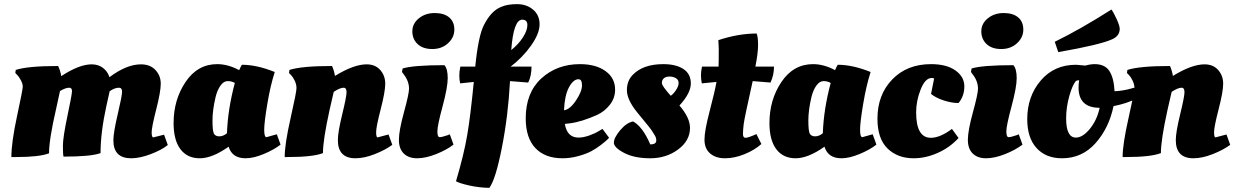

<svg xmlns="http://www.w3.org/2000/svg" viewBox="-20 -753 5966 928"><path d="M60 6H35Q35 -65 62.5 -192.5Q90 -320 90 -334Q90 -348 81 -365Q72 -382 63 -391L54 -400L56 -415Q114 -434 261 -434Q272 -411 276 -385Q363 -442 423 -442Q455 -442 477.5 -425Q500 -408 509 -380Q592 -442 661 -442Q706 -442 731.5 -414.5Q757 -387 757 -348.5Q757 -310 735 -224Q713 -138 713 -113.5Q713 -89 721 -89L773 -102L791 -52Q761 -28 708.5 -8Q656 12 614 12Q528 12 528 -75Q528 -112 549 -201Q570 -290 570 -309.5Q570 -329 555 -329Q534 -329 510 -312Q507 -297 494 -240Q466 -112 466 -13Q420 4 287 4Q284 -7 284 -48Q284 -89 306 -193Q328 -297 328 -313Q328 -329 314 -329Q297 -329 270 -313Q267 -296 251 -226Q217 -79 217 -12Q170 6 60 6Z M1268 -90 1318 -104 1336 -54Q1304 -29 1254.5 -8.5Q1205 12 1167 12Q1102 12 1085 -44Q1006 12 945.5 12Q885 12 852 -32Q819 -76 819 -158Q819 -271 877 -357Q935 -443 1030 -443Q1082 -443 1136 -414Q1144 -432 1149 -440Q1221 -440 1308 -405Q1287 -340 1272 -250.5Q1257 -161 1257 -125.5Q1257 -90 1268 -90ZM1077 -109Q1081 -225 1115 -352Q1100 -361 1080.5 -361Q1061 -361 1045.5 -339Q1030 -317 1022 -284Q1007 -221 1007 -170.5Q1007 -120 1014 -107Q1021 -94 1040 -94Q1059 -94 1077 -109Z M1373 6H1356Q1356 -56 1384.5 -182Q1413 -308 1413 -327Q1413 -346 1404 -364Q1395 -382 1386 -391L1377 -400L1379 -415Q1438 -434 1585 -434Q1595 -411 1599 -386Q1690 -442 1752 -442Q1794 -442 1818 -414.5Q1842 -387 1842 -348.5Q1842 -310 1820 -225Q1798 -140 1798 -114.5Q1798 -89 1805 -89L1858 -103L1876 -53Q1844 -29 1792.5 -8.5Q1741 12 1698 12Q1613 12 1613 -76Q1613 -114 1634 -200Q1655 -286 1655 -307.5Q1655 -329 1641 -329Q1623 -329 1593 -309Q1589 -291 1573 -222Q1541 -77 1541 -13Q1492 6 1373 6Z M2145 -100 2154 -104 2172 -54Q2138 -28 2087.5 -8Q2037 12 1996 12Q1955 12 1931.5 -11Q1908 -34 1908 -77.5Q1908 -121 1932.5 -210.5Q1957 -300 1957 -324Q1957 -361 1931 -394L1923 -405L1926 -422Q1978 -438 2128 -438Q2144 -420 2144 -375.5Q2144 -331 2119 -238.5Q2094 -146 2094 -118Q2094 -90 2105 -90Q2116 -90 2145 -100ZM2069.5 -516Q2024 -516 1998.5 -540Q1973 -564 1973 -601.5Q1973 -639 2004.5 -664.5Q2036 -690 2081 -690Q2126 -690 2151 -669Q2176 -648 2176 -610Q2176 -572 2145.5 -544Q2115 -516 2069.5 -516Z M2533 -354 2445 -361Q2436 -192 2405.5 -38Q2375 116 2345 155Q2295 154 2248 143.5Q2201 133 2184 123Q2222 -5 2238 -98.5Q2254 -192 2270 -357L2204 -350Q2200 -369 2200 -388.5Q2200 -408 2205 -431H2277Q2292 -580 2319 -632Q2354 -701 2403 -720Q2433 -733 2479 -733Q2525 -733 2556.5 -706.5Q2588 -680 2588 -635.5Q2588 -591 2547 -533Q2506 -475 2448 -431H2549Q2549 -386 2533 -354ZM2504 -658Q2462 -658 2451 -511Q2486 -539 2507.5 -572.5Q2529 -606 2529 -632Q2529 -658 2504 -658Z M2521 -181Q2521 -305 2596.5 -374Q2672 -443 2783 -443Q2860 -443 2906.5 -409.5Q2953 -376 2953 -320Q2953 -279 2928 -247Q2903 -215 2867 -198Q2791 -164 2735 -157L2710 -154Q2721 -88 2776 -88Q2800 -88 2829 -98.5Q2858 -109 2875 -120L2892 -130L2924 -87Q2924 -87 2913 -76Q2907 -70 2884.5 -52.5Q2862 -35 2837.5 -22Q2813 -9 2775 1.5Q2737 12 2699 12Q2614 12 2567.5 -37.5Q2521 -87 2521 -181ZM2776 -370Q2751 -370 2730 -331Q2709 -292 2706 -220Q2735 -224 2764 -267.5Q2793 -311 2793 -340.5Q2793 -370 2776 -370Z M3315 -135Q3315 -73 3257.5 -30.5Q3200 12 3123 12Q3046 12 2996.5 -14Q2947 -40 2947 -63.5Q2947 -87 2977.5 -123.5Q3008 -160 3040 -166Q3086 -141 3123 -55Q3152 -55 3152 -74Q3152 -88 3144 -100Q3136 -112 3132 -119Q3128 -126 3118 -138.5Q3108 -151 3103 -157Q3078 -187 3058 -212Q3010 -272 3010 -317.5Q3010 -363 3039 -392Q3089 -443 3186 -443Q3247 -443 3283 -419.5Q3319 -396 3319 -349.5Q3319 -303 3264 -243Q3315 -184 3315 -135ZM3222 -290Q3236 -300 3248 -318.5Q3260 -337 3260 -352Q3260 -367 3247 -375Q3234 -383 3216 -383Q3198 -383 3188.5 -374.5Q3179 -366 3179 -352Q3179 -338 3222 -290Z M3704 -354 3618 -361Q3578 -182 3574.5 -153Q3571 -124 3571 -105.5Q3571 -87 3583 -87Q3597 -87 3636 -105L3660 -57Q3628 -28 3579 -8Q3530 12 3484.5 12Q3439 12 3412 -11.5Q3385 -35 3385 -78Q3385 -121 3410 -216Q3435 -311 3443 -357Q3419 -355 3372 -350Q3368 -371 3368 -389.5Q3368 -408 3373 -431H3453Q3454 -444 3454 -518L3452 -559Q3549 -591 3637 -591Q3644 -575 3644 -535.5Q3644 -496 3631 -431H3721Q3721 -390 3704 -354Z M4148 -90 4198 -104 4216 -54Q4184 -29 4134.5 -8.5Q4085 12 4047 12Q3982 12 3965 -44Q3886 12 3825.5 12Q3765 12 3732 -32Q3699 -76 3699 -158Q3699 -271 3757 -357Q3815 -443 3910 -443Q3962 -443 4016 -414Q4024 -432 4029 -440Q4101 -440 4188 -405Q4167 -340 4152 -250.5Q4137 -161 4137 -125.5Q4137 -90 4148 -90ZM3957 -109Q3961 -225 3995 -352Q3980 -361 3960.5 -361Q3941 -361 3925.5 -339Q3910 -317 3902 -284Q3887 -221 3887 -170.5Q3887 -120 3894 -107Q3901 -94 3920 -94Q3939 -94 3957 -109Z M4483 -376Q4452 -376 4430 -321Q4408 -266 4408 -210Q4408 -87 4479 -87Q4524 -87 4581 -130L4613 -86Q4571 -40 4512.5 -14Q4454 12 4396 12Q4318 12 4269.5 -35.5Q4221 -83 4221 -179Q4221 -295 4292.5 -369Q4364 -443 4480 -443Q4555 -443 4598 -412.5Q4641 -382 4641 -335.5Q4641 -289 4613 -255Q4580 -255 4541.5 -267.5Q4503 -280 4480 -299L4495 -374Q4489 -376 4483 -376Z M4895 -100 4904 -104 4922 -54Q4888 -28 4837.5 -8Q4787 12 4746 12Q4705 12 4681.5 -11Q4658 -34 4658 -77.5Q4658 -121 4682.5 -210.5Q4707 -300 4707 -324Q4707 -361 4681 -394L4673 -405L4676 -422Q4728 -438 4878 -438Q4894 -420 4894 -375.5Q4894 -331 4869 -238.5Q4844 -146 4844 -118Q4844 -90 4855 -90Q4866 -90 4895 -100ZM4819.5 -516Q4774 -516 4748.5 -540Q4723 -564 4723 -601.5Q4723 -639 4754.5 -664.5Q4786 -690 4831 -690Q4876 -690 4901 -669Q4926 -648 4926 -610Q4926 -572 4895.5 -544Q4865 -516 4819.5 -516Z M5392 -614Q5392 -579 5355 -563Q5299 -537 5095 -501L5078 -551Q5201 -611 5352 -707Q5363 -692 5377.5 -660Q5392 -628 5392 -614ZM5113 12Q5035 12 4990 -37.5Q4945 -87 4945 -177Q4945 -287 5010 -363.5Q5075 -440 5181 -440L5226 -436Q5250 -443 5271 -443Q5321 -443 5342.5 -409Q5364 -375 5367 -312Q5409 -314 5447 -325L5461 -329Q5468 -322 5471 -287L5472 -276Q5427 -253 5362 -240Q5340 -134 5275 -61Q5210 12 5113 12ZM5133 -181Q5133 -88 5180 -88Q5213 -88 5247.5 -130Q5282 -172 5295 -232Q5193 -232 5193 -330Q5193 -347 5196 -365Q5186 -365 5181 -362Q5164 -344 5148.5 -289.5Q5133 -235 5133 -181Z M5423 6H5406Q5406 -56 5434.5 -182Q5463 -308 5463 -327Q5463 -346 5454 -364Q5445 -382 5436 -391L5427 -400L5429 -415Q5488 -434 5635 -434Q5645 -411 5649 -386Q5740 -442 5802 -442Q5844 -442 5868 -414.5Q5892 -387 5892 -348.5Q5892 -310 5870 -225Q5848 -140 5848 -114.5Q5848 -89 5855 -89L5908 -103L5926 -53Q5894 -29 5842.5 -8.5Q5791 12 5748 12Q5663 12 5663 -76Q5663 -114 5684 -200Q5705 -286 5705 -307.5Q5705 -329 5691 -329Q5673 -329 5643 -309Q5639 -291 5623 -222Q5591 -77 5591 -13Q5542 6 5423 6Z"/></svg>

Font: Oleo Script Swash Caps
Style: Bold
Weight: 700
Designer: Soytutype
Foundry: Soytutype
Version: Version 1.002